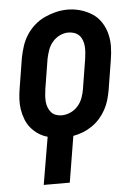

<svg xmlns="http://www.w3.org/2000/svg" viewBox="-53 -583 606 830"><g transform="rotate(-5 250.0 -168.0)"><path d="M103 205 138 -1Q116 -7 97.5 -19.5Q79 -32 65.5 -48.5Q52 -65 44 -86Q36 -107 32.5 -129.5Q29 -152 30.5 -175.5Q32 -199 36 -222L57 -352Q62 -377 70 -401.5Q78 -426 92.5 -448.5Q107 -471 127.5 -489Q148 -507 172 -518Q196 -529 221 -535Q246 -541 271 -541Q300 -541 327.5 -533Q355 -525 378 -510Q401 -495 416 -472Q431 -449 438 -422Q445 -395 444.5 -366Q444 -337 439 -308L418 -178Q414 -156 408 -135.5Q402 -115 391 -95Q380 -75 365 -58Q350 -41 331 -28Q312 -15 291.5 -7Q271 1 249 5L216 205ZM207 -88Q226 -88 245 -96.5Q264 -105 277.5 -120.5Q291 -136 298 -155Q305 -174 308 -193L329 -323Q331 -337 332 -350.5Q333 -364 332 -377Q331 -390 326.5 -402.5Q322 -415 313.5 -424Q305 -433 292.5 -437.5Q280 -442 266 -442Q247 -442 228.5 -433Q210 -424 197 -408.5Q184 -393 177.5 -374.5Q171 -356 167 -337L146 -207Q144 -193 143 -179.5Q142 -166 143 -153Q144 -140 148.5 -128Q153 -116 161 -106.5Q169 -97 181 -92.5Q193 -88 207 -88Z"/></g></svg>

Font: Iosevka Slab
Style: Bold Italic
Weight: 700
Italic angle: -9°
Monospace: yes
Designer: Belleve Invis
Foundry: Belleve Invis
Version: Version 11.1.0; ttfautohint (v1.8.3)